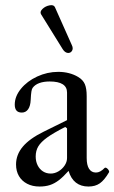

<svg xmlns="http://www.w3.org/2000/svg" viewBox="-20 -698 435 730"><path d="M41 -72.8Q41 -109.9 66.7 -140.4Q92.3 -170.9 146 -197.3L234.9 -241.2V-346.2Q234.9 -367.2 218.3 -377.7Q201.7 -388.2 168.9 -388.2Q146 -388.2 129.4 -382.1Q112.8 -376 104 -363.8Q101.1 -359.9 99.4 -349.9Q97.7 -339.8 96.7 -318.4Q95.7 -294.9 86.9 -282.5Q78.1 -270 63 -270Q49.3 -270 42.7 -277.6Q36.1 -285.2 36.1 -300.3Q36.1 -331.5 59.6 -360.4Q83 -389.2 121.3 -407Q159.7 -424.8 201.7 -424.8Q222.7 -424.8 241.9 -419.9Q261.2 -415 277.3 -405.3Q295.4 -394.5 302.5 -378.2Q309.6 -361.8 309.6 -332.5V-97.2Q309.6 -70.3 318.6 -56.2Q327.6 -42 344.7 -42Q353 -42 360.8 -46.1Q368.7 -50.3 377.4 -59.1Q380.4 -62 385.3 -59.1Q390.1 -56.2 393.1 -51Q396 -45.9 394.5 -43Q377 -13.2 359.6 -1Q342.3 11.2 316.4 11.2Q287.6 11.2 268.6 -3.7Q249.5 -18.6 240.7 -48.3Q220.7 -25.9 203.9 -12.9Q187 0 169.7 5.6Q152.3 11.2 130.4 11.2Q103.5 11.2 83.3 0.7Q63 -9.8 52 -28.6Q41 -47.4 41 -72.8ZM234.9 -97.2V-210L228 -215.3Q183.1 -192.4 159.4 -175.3Q135.7 -158.2 125.7 -141.6Q115.7 -125 115.7 -103Q115.7 -84.5 123 -69.6Q130.4 -54.7 143.3 -46.4Q156.2 -38.1 172.9 -38.1Q188 -38.1 202.4 -46.6Q216.8 -55.2 225.8 -68.8Q234.9 -82.5 234.9 -97.2ZM189 -670.4 253.4 -525.9Q259.3 -513.7 253.7 -504.6Q248 -495.6 237.3 -496.8Q226.6 -498 218.3 -511.2L136.2 -643.6Q130.4 -653.3 141.6 -664.1Q152.8 -674.8 168.7 -677.7Q184.6 -680.7 189 -670.4Z"/></svg>

Font: Junicode Two Beta VF
Style: Regular
Weight: 400
Designer: Peter S. Baker
Foundry: Briery Creek Software
Version: Version 1.031 beta; ttfautohint (v1.8.1.43-b0c9)